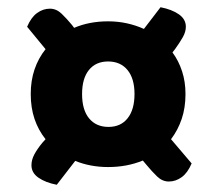

<svg xmlns="http://www.w3.org/2000/svg" viewBox="-20 -552 605 531"><path d="M493 -292Q493 -254 482.5 -223Q472 -192 453 -167L510 -100Q499 -74 482.5 -62Q466 -50 447 -50Q429 -50 414.5 -64Q400 -78 386 -95L375 -108Q331 -90 279 -90Q230 -90 188 -107L137 -41Q106 -47 86.5 -60.5Q67 -74 67 -95Q67 -110 75 -125Q83 -140 97 -157L106 -167Q86 -192 75.5 -223Q65 -254 65 -292Q65 -329 75.5 -360Q86 -391 106 -416L55 -478Q66 -504 82.5 -516Q99 -528 118 -528Q136 -528 150.5 -514Q165 -500 179 -483L185 -475Q227 -493 279 -493Q306 -493 331 -487.5Q356 -482 378 -472L424 -532Q455 -526 474.5 -512.5Q494 -499 494 -478Q494 -464 485.5 -449Q477 -434 464 -416L457 -407Q474 -384 483.5 -355Q493 -326 493 -292ZM207 -292Q207 -248 226.5 -224.5Q246 -201 280 -201Q314 -201 333 -225Q352 -249 352 -292Q352 -335 332.5 -358.5Q313 -382 279 -382Q245 -382 226 -358.5Q207 -335 207 -292Z"/></svg>

Font: Baloo Paaji
Style: Regular
Weight: 400
Designer: Shuchita Grover and Ek Type
Foundry: Ek Type
Version: Version 1.443;PS 1.000;hotconv 16.6.51;makeotf.lib2.5.65220;